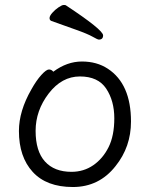

<svg xmlns="http://www.w3.org/2000/svg" viewBox="-20 -733 602 771"><path d="M267 -43Q316 -43 354.5 -69.5Q393 -96 416 -142Q439 -188 439 -258Q439 -328 406.5 -377Q374 -426 301 -426Q228 -426 175.5 -357.5Q123 -289 123 -207.5Q123 -126 160.5 -84.5Q198 -43 267 -43ZM194 -445Q249 -486 309 -486Q369 -486 413 -457Q506 -396 506 -245Q506 -143 444 -66Q378 18 272.5 18Q167 18 111.5 -42.5Q56 -103 56 -207Q56 -287 106 -374Q126 -410 146 -432Q166 -454 176.5 -454Q187 -454 194 -445ZM394 -591Q394 -574 377 -574Q372 -574 352 -585.5Q332 -597 284 -614Q236 -631 186 -649Q179 -652 179 -660.5Q179 -669 190 -681.5Q201 -694 215 -703.5Q229 -713 235.5 -713Q242 -713 244 -712Q394 -613 394 -591Z"/></svg>

Font: LXGW WenKai
Style: Regular
Weight: 400
Designer: LXGW / Fontworks Inc.
Foundry: LXGW / Fontworks Inc.
Version: Version 1.520; June 14, 2025